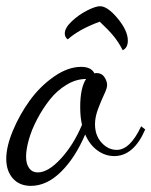

<svg xmlns="http://www.w3.org/2000/svg" viewBox="-50 -568 489 620"><path d="M405.8 -160.2 418.9 -149.9Q381.8 -64 318.8 -64Q290 -64 264.9 -82Q239.7 -100.1 225.1 -133.8Q192.4 -57.6 146.5 -12.7Q100.6 32.2 49.8 32.2Q12.7 32.2 -8.5 8.1Q-29.8 -16.1 -29.8 -55.2Q-29.8 -94.7 -8.3 -146.2Q13.2 -197.8 46.1 -243.4Q79.1 -289.1 124.3 -320.6Q169.4 -352.1 211.9 -352.1Q244.6 -352.1 254.9 -331.1Q256.8 -332 262.2 -332Q278.8 -332 287.4 -318.8Q295.9 -305.7 295.9 -293Q295.9 -283.2 286.1 -262.7Q276.4 -242.2 266.6 -216.1Q256.8 -189.9 256.8 -167Q256.8 -130.4 278.1 -107.2Q299.3 -84 327.1 -84Q370.1 -84 405.8 -160.2ZM71.8 -11.2Q105.5 -11.2 146.5 -55.7Q187.5 -100.1 214.8 -165Q209 -189.5 209 -222.2Q209 -284.2 228 -313Q195.8 -313 164.8 -294.2Q133.8 -275.4 110.8 -246.3Q87.9 -217.3 70.1 -183.3Q52.2 -149.4 43.2 -117.4Q34.2 -85.4 34.2 -62Q34.2 -38.6 44.2 -24.9Q54.2 -11.2 71.8 -11.2ZM168.9 -440.9Q159.2 -447.3 159.2 -460Q159.2 -478 182.1 -499.5Q205.1 -521 231.9 -534.4Q258.8 -547.9 272.9 -547.9Q297.4 -547.9 330.1 -508.3Q362.8 -468.8 362.8 -437Q362.8 -413.6 346.2 -405.8Q333 -432.1 315.9 -452.6Q298.8 -473.1 272 -498Q204.6 -473.1 168.9 -440.9Z"/></svg>

Font: Dancing Script OT
Style: Regular
Weight: 400
Foundry: Pablo Impallari. www.impallari.com
Version: Version 1.000